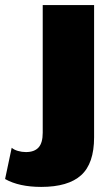

<svg xmlns="http://www.w3.org/2000/svg" viewBox="-119 -520 439 755"><path d="M251 20Q251 123 200 169Q149 215 43 215Q-44 215 -99 184L-73 61Q-64 69 -48.5 73.5Q-33 78 -17 78Q16 78 32.5 60Q49 42 49 2V-500H251Z"/></svg>

Font: Work Sans ExtraBold
Style: Regular
Weight: 800
Designer: Wei Huang
Foundry: Wei Huang
Version: Version 1.500